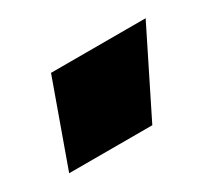

<svg xmlns="http://www.w3.org/2000/svg" viewBox="-52 -837 406 362"><g transform="rotate(-30 150.5 -656.5)"><path d="M80 -747H286L196 -566H15Z"/></g></svg>

Font: Readiness Black
Style: Regular
Weight: 900
Designer: Katatrad Team
Foundry: CadsonDemak
Version: Version 1.00;April 23, 2019;FontCreator 11.5.0.2425 64-bit; 